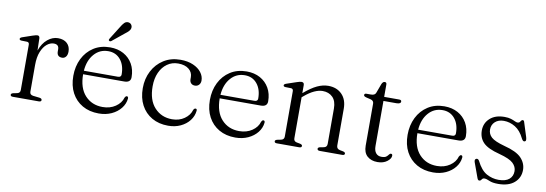

<svg xmlns="http://www.w3.org/2000/svg" viewBox="-54 -1029 3955 1392"><g transform="rotate(10 1924.0 -333.0)"><path d="M184.5 -450 186.5 -361.5Q206 -416.5 242 -446Q278 -475.5 318.5 -475.5Q361.5 -475.5 385.5 -452.8Q409.5 -430 409.5 -392.5Q409.5 -368 398.5 -354.5Q387.5 -341 370.5 -341Q332.5 -341 332.5 -380.5V-396Q332.5 -432 294.5 -432Q268.5 -432 244 -412Q219.5 -392 203.5 -352.8Q187.5 -313.5 187.5 -255V-58Q187.5 -36 212.5 -32.5L260 -27Q278 -24.5 278 -12.5Q278 0 259.5 0H68.5Q51 0 51 -12.5Q51 -22 67 -26L94.5 -31.5Q117 -36 117 -58V-391.5Q117 -410 101 -411L59.5 -412Q44.5 -413 44.5 -422.5Q44.5 -431.5 61 -437L132.5 -461.5Q147.5 -466.5 155.2 -468.2Q163 -470 168 -470Q183.5 -470 184.5 -450Z M892 -289Q892 -249.5 844.5 -249.5H542Q542.5 -148 592.5 -94Q642.5 -40 721.5 -40Q776.5 -40 816.2 -67Q856 -94 867.5 -135Q874 -147.5 882 -147.5Q893.5 -147.5 893 -132Q889 -92.5 863.2 -60Q837.5 -27.5 795.8 -8.2Q754 11 702 11Q633 11 581.8 -18.5Q530.5 -48 502.2 -101Q474 -154 474 -226Q474 -296.5 502 -353Q530 -409.5 581.2 -442.5Q632.5 -475.5 702 -475.5Q758.5 -475.5 801.2 -452Q844 -428.5 868 -386.5Q892 -344.5 892 -289ZM693.5 -446Q631 -446 590 -399.2Q549 -352.5 543 -275.5H793Q817.5 -275.5 817.5 -296.5Q817.5 -364 783.8 -405Q750 -446 693.5 -446ZM745 -631Q758 -653.5 770.5 -666.2Q783 -679 800.5 -677Q815 -675 822.5 -664.5Q830 -654 828.5 -641.5Q827 -628 816.5 -616.8Q806 -605.5 789.5 -593.5L701 -521.5Q691 -516 685.5 -521.5Q681.5 -524.5 682.5 -528.8Q683.5 -533 686 -537Z M1395.5 -353Q1395.5 -334 1384 -321.5Q1372.5 -309 1354 -309Q1336 -309 1325.5 -320Q1315 -331 1315 -349.5V-364.5Q1315 -400 1286.5 -423Q1258 -446 1208 -446Q1162.5 -446 1127.8 -421.2Q1093 -396.5 1073.2 -352.8Q1053.5 -309 1053.5 -251Q1053.5 -149.5 1104 -94.8Q1154.5 -40 1233 -40Q1285.5 -40 1323.5 -66.8Q1361.5 -93.5 1373 -133.5Q1379.5 -146 1388.5 -146Q1399.5 -146 1398.5 -131.5Q1394.5 -91.5 1369.5 -59.2Q1344.5 -27 1304.2 -8Q1264 11 1213 11Q1144.5 11 1093.2 -18.5Q1042 -48 1013.8 -101Q985.5 -154 985.5 -226Q985.5 -295.5 1014.8 -352Q1044 -408.5 1096.8 -442Q1149.5 -475.5 1220 -475.5Q1274 -475.5 1313.5 -458.2Q1353 -441 1374.2 -413Q1395.5 -385 1395.5 -353Z M1897.5 -289Q1897.5 -249.5 1850 -249.5H1547.5Q1548 -148 1598 -94Q1648 -40 1727 -40Q1782 -40 1821.8 -67Q1861.5 -94 1873 -135Q1879.5 -147.5 1887.5 -147.5Q1899 -147.5 1898.5 -132Q1894.5 -92.5 1868.8 -60Q1843 -27.5 1801.2 -8.2Q1759.5 11 1707.5 11Q1638.5 11 1587.2 -18.5Q1536 -48 1507.8 -101Q1479.5 -154 1479.5 -226Q1479.5 -296.5 1507.5 -353Q1535.5 -409.5 1586.8 -442.5Q1638 -475.5 1707.5 -475.5Q1764 -475.5 1806.8 -452Q1849.5 -428.5 1873.5 -386.5Q1897.5 -344.5 1897.5 -289ZM1699 -446Q1636.5 -446 1595.5 -399.2Q1554.5 -352.5 1548.5 -275.5H1798.5Q1823 -275.5 1823 -296.5Q1823 -364 1789.2 -405Q1755.5 -446 1699 -446Z M2131 -450V-390.5Q2185.5 -437 2227 -456.2Q2268.5 -475.5 2308 -475.5Q2370.5 -475.5 2408.5 -437Q2446.5 -398.5 2446.5 -331.5V-60.5Q2446.5 -36 2471 -31L2495.5 -26Q2511.5 -22 2511.5 -12.5Q2511.5 0 2493.5 0H2328.5Q2310 0 2310 -13Q2310 -22.5 2325.5 -26.5L2353 -31.5Q2376 -36 2376 -60.5V-320Q2376 -375.5 2348 -403.5Q2320 -431.5 2274 -431.5Q2246 -431.5 2213 -416.5Q2180 -401.5 2141 -368.5L2131 -360V-58Q2131 -36 2153 -31.5L2179 -26.5Q2195 -22.5 2195 -13Q2195 0 2176.5 0H2012Q1994.5 0 1994.5 -12.5Q1994.5 -22 2010.5 -26L2038 -31.5Q2060.5 -36.5 2060.5 -58V-392Q2060.5 -410.5 2044.5 -411.5L2003 -412.5Q1988 -413.5 1988 -423Q1988 -432 2004.5 -437.5L2077 -462Q2100.5 -470 2111.5 -470Q2131 -470 2131 -450Z M2626.5 -432.5 2596.5 -439.5Q2583 -443 2578.8 -446.5Q2574.5 -450 2574.5 -455Q2574.5 -467 2590 -467H2623Q2651.5 -467 2658.5 -486L2684 -555Q2692.5 -574 2705.5 -574Q2720 -574 2720 -558.5V-467H2830Q2847.5 -467 2847.5 -455Q2847.5 -437 2814.5 -437H2720V-105Q2720 -71 2734.8 -53.2Q2749.5 -35.5 2775.5 -35.5Q2800 -35.5 2810.8 -44Q2821.5 -52.5 2827 -61Q2832.5 -69.5 2841 -69.5Q2851.5 -69.5 2851.5 -56.5Q2851.5 -35 2824 -14Q2796.5 7 2753.5 7Q2707 7 2678.2 -18.5Q2649.5 -44 2649.5 -95V-404.5Q2649.5 -426.5 2626.5 -432.5Z M3353 -289Q3353 -249.5 3305.5 -249.5H3003Q3003.5 -148 3053.5 -94Q3103.5 -40 3182.5 -40Q3237.5 -40 3277.2 -67Q3317 -94 3328.5 -135Q3335 -147.5 3343 -147.5Q3354.5 -147.5 3354 -132Q3350 -92.5 3324.2 -60Q3298.5 -27.5 3256.8 -8.2Q3215 11 3163 11Q3094 11 3042.8 -18.5Q2991.5 -48 2963.2 -101Q2935 -154 2935 -226Q2935 -296.5 2963 -353Q2991 -409.5 3042.2 -442.5Q3093.5 -475.5 3163 -475.5Q3219.5 -475.5 3262.2 -452Q3305 -428.5 3329 -386.5Q3353 -344.5 3353 -289ZM3154.5 -446Q3092 -446 3051 -399.2Q3010 -352.5 3004 -275.5H3254Q3278.5 -275.5 3278.5 -296.5Q3278.5 -364 3244.8 -405Q3211 -446 3154.5 -446Z M3605.5 -446.5Q3565.5 -446.5 3541.2 -424.5Q3517 -402.5 3517 -367.5Q3517 -334 3542.2 -311Q3567.5 -288 3639 -268.5Q3731.5 -245 3767.5 -206.8Q3803.5 -168.5 3803.5 -119.5Q3803.5 -62 3761.5 -25.5Q3719.5 11 3643 11Q3600 11 3577 0.2Q3554 -10.5 3538.5 -10.5Q3529 -10.5 3524.2 -5Q3519.5 0.5 3515.5 5.8Q3511.5 11 3503.5 11Q3494.5 11 3489 -3.5L3449 -113.5Q3441.5 -135 3455.5 -140.5Q3468.5 -145.5 3477.5 -130Q3510 -64.5 3552 -41.5Q3594 -18.5 3640.5 -18.5Q3692.5 -18.5 3718.5 -40.8Q3744.5 -63 3744.5 -100.5Q3744.5 -133 3718 -158.5Q3691.5 -184 3614.5 -204.5Q3528 -226.5 3493.8 -261.2Q3459.5 -296 3459.5 -350.5Q3459.5 -404.5 3498.5 -440Q3537.5 -475.5 3605.5 -475.5Q3634 -475.5 3652.8 -469.5Q3671.5 -463.5 3683.5 -457.5Q3695.5 -451.5 3704.5 -451.5Q3715 -451.5 3719.8 -457.5Q3724.5 -463.5 3728.5 -469.5Q3732.5 -475.5 3739.5 -475.5Q3748.5 -475.5 3751.5 -462.5L3784.5 -358.5Q3788 -346.5 3787.8 -337.8Q3787.5 -329 3779 -326Q3766.5 -322 3756 -343Q3729.5 -398 3689.5 -422.2Q3649.5 -446.5 3605.5 -446.5Z"/></g></svg>

Font: Fraunces 9pt Light
Style: Regular
Weight: 300
Version: Version 1.000;[0bf87f6ff]